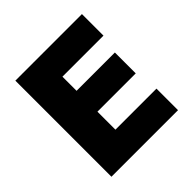

<svg xmlns="http://www.w3.org/2000/svg" viewBox="-185 -845 989 989"><g transform="rotate(-45 309.5 -350.0)"><path d="M204 0H557V-157H204ZM204 -543H557V-700H204ZM204 -288H537V-440H204ZM72 -700V0H258V-700Z"/></g></svg>

Font: Jost ExtraBold
Style: Regular
Weight: 800
Version: Version 3.710